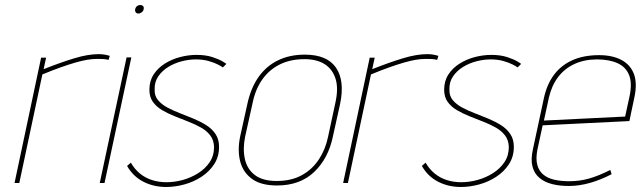

<svg xmlns="http://www.w3.org/2000/svg" viewBox="-20 -730 2557 766"><path d="M413 -491 418 -507Q409 -510 397.5 -512Q386 -514 374 -514Q331 -514 276.5 -497.5Q222 -481 154 -454L164 -500H144L38 0H57L149 -433Q190 -450 222.5 -461.5Q255 -473 281 -480.5Q307 -488 328 -491.5Q349 -495 368 -495Q379 -495 391 -494.5Q403 -494 413 -491Z M378 0H397L504 -501H485ZM539 -710Q532 -710 526.5 -705.5Q521 -701 519 -693Q518 -686 521.5 -681Q525 -676 532 -676Q539 -676 545.5 -681Q552 -686 553 -693Q555 -701 551 -705.5Q547 -710 539 -710Z M869 -461 883 -475Q883 -476 868 -485Q853 -494 826.5 -502.5Q800 -511 764 -511Q732 -511 699 -502.5Q666 -494 638 -476.5Q610 -459 593 -433Q576 -407 576 -372Q576 -343 590 -323.5Q604 -304 627 -290.5Q650 -277 677.5 -266Q705 -255 732 -244.5Q759 -234 782 -221Q805 -208 819 -189.5Q833 -171 834 -144Q834 -109 816.5 -83Q799 -57 770.5 -39Q742 -21 709 -12Q676 -3 644 -3Q614 -3 587 -11.5Q560 -20 538.5 -37.5Q517 -55 502 -81L487 -68Q511 -26 552 -5Q593 16 643 16Q678 16 715 6Q752 -4 783.5 -24.5Q815 -45 834.5 -75Q854 -105 854 -144Q854 -174 840 -195Q826 -216 803 -230.5Q780 -245 752.5 -256.5Q725 -268 697.5 -278.5Q670 -289 647 -301.5Q624 -314 610 -331Q596 -348 597 -373Q596 -403 611.5 -425.5Q627 -448 651.5 -463Q676 -478 705 -485.5Q734 -493 761 -493Q790 -493 812.5 -486.5Q835 -480 849.5 -472.5Q864 -465 869 -461Z M1308 -185 1337 -316Q1356 -408 1320.5 -460Q1285 -512 1196 -512Q1136 -512 1089.5 -489.5Q1043 -467 1012 -423.5Q981 -380 967 -316L938 -185Q927 -131 938 -87Q949 -43 985 -16.5Q1021 10 1085 10Q1177 10 1233.5 -44Q1290 -98 1308 -185ZM1318 -320 1289 -185Q1279 -135 1252.5 -94.5Q1226 -54 1184 -31Q1142 -8 1084 -8Q1028 -8 997 -31.5Q966 -55 957 -95.5Q948 -136 958 -185L988 -320Q999 -374 1026.5 -413Q1054 -452 1096.5 -473Q1139 -494 1195 -494Q1243 -494 1274.5 -474.5Q1306 -455 1318.5 -416.5Q1331 -378 1318 -320Z M1724 -491 1729 -507Q1720 -510 1708.5 -512Q1697 -514 1685 -514Q1642 -514 1587.5 -497.5Q1533 -481 1465 -454L1475 -500H1455L1349 0H1368L1460 -433Q1501 -450 1533.5 -461.5Q1566 -473 1592 -480.5Q1618 -488 1639 -491.5Q1660 -495 1679 -495Q1690 -495 1702 -494.5Q1714 -494 1724 -491Z M2045 -461 2059 -475Q2059 -476 2044 -485Q2029 -494 2002.5 -502.5Q1976 -511 1940 -511Q1908 -511 1875 -502.5Q1842 -494 1814 -476.5Q1786 -459 1769 -433Q1752 -407 1752 -372Q1752 -343 1766 -323.5Q1780 -304 1803 -290.5Q1826 -277 1853.5 -266Q1881 -255 1908 -244.5Q1935 -234 1958 -221Q1981 -208 1995 -189.5Q2009 -171 2010 -144Q2010 -109 1992.5 -83Q1975 -57 1946.5 -39Q1918 -21 1885 -12Q1852 -3 1820 -3Q1790 -3 1763 -11.5Q1736 -20 1714.5 -37.5Q1693 -55 1678 -81L1663 -68Q1687 -26 1728 -5Q1769 16 1819 16Q1854 16 1891 6Q1928 -4 1959.5 -24.5Q1991 -45 2010.5 -75Q2030 -105 2030 -144Q2030 -174 2016 -195Q2002 -216 1979 -230.5Q1956 -245 1928.5 -256.5Q1901 -268 1873.5 -278.5Q1846 -289 1823 -301.5Q1800 -314 1786 -331Q1772 -348 1773 -373Q1772 -403 1787.5 -425.5Q1803 -448 1827.5 -463Q1852 -478 1881 -485.5Q1910 -493 1937 -493Q1966 -493 1988.5 -486.5Q2011 -480 2025.5 -472.5Q2040 -465 2045 -461Z M2124 -133 2145 -230 2491 -247 2511 -342Q2523 -398 2509 -435Q2495 -472 2459 -491Q2423 -510 2370 -510Q2309 -510 2264 -490Q2219 -470 2190.5 -432Q2162 -394 2150 -339L2106 -134Q2097 -93 2104.5 -65Q2112 -37 2132.5 -20Q2153 -3 2183 4.5Q2213 12 2249 12Q2291 12 2334.5 -0.5Q2378 -13 2420 -35L2415 -52Q2367 -28 2329.5 -17.5Q2292 -7 2251 -7Q2218 -7 2191.5 -13Q2165 -19 2147.5 -33.5Q2130 -48 2123.5 -72.5Q2117 -97 2124 -133ZM2491 -343 2474 -265 2150 -249 2170 -341Q2181 -389 2207 -423Q2233 -457 2272.5 -475Q2312 -493 2362 -493Q2410 -493 2443.5 -478Q2477 -463 2490 -430Q2503 -397 2491 -343Z"/></svg>

Font: Advent Pro Thin
Style: Italic
Weight: 250
Italic angle: -12°
Version: Version 3.000